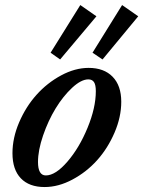

<svg xmlns="http://www.w3.org/2000/svg" viewBox="-20 -736 572 767"><path d="M220.2 -498.5 182.1 -525.4 300.8 -715.8 365.2 -670.9ZM389.6 -498.5 349.6 -525.4 467.8 -715.8 532.2 -670.9ZM158.2 11.2Q96.7 11.2 63.2 -23.7Q29.8 -58.6 29.8 -124Q29.8 -185.1 56.6 -247.6Q83.5 -310.1 126 -357.4Q168.5 -404.8 224.1 -434.8Q279.8 -464.8 334 -464.8Q395.5 -464.8 429.9 -429.4Q464.4 -394 464.4 -329.6Q464.4 -268.6 437.5 -206.1Q410.6 -143.6 368.2 -96.2Q325.7 -48.8 269.5 -18.8Q213.4 11.2 158.2 11.2ZM163.1 -35.2Q201.7 -35.2 249.3 -90.3Q296.9 -145.5 329.8 -225.6Q362.8 -305.7 362.8 -371.6Q362.8 -397 355.5 -408Q348.1 -418.9 333 -418.9Q304.2 -418.9 268.1 -385.3Q231.9 -351.6 202.1 -302.7Q172.4 -253.9 152.1 -194.8Q131.8 -135.7 131.8 -88.9Q131.8 -35.2 163.1 -35.2Z"/></svg>

Font: Elstob 6pt SemiBold
Style: Italic
Weight: 600
Italic angle: -20°
Designer: Peter S. Baker
Version: Version 1.015